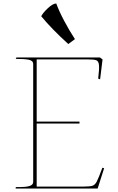

<svg xmlns="http://www.w3.org/2000/svg" viewBox="-20 -1079 676 1099"><path d="M435 -372H190V-11H457Q496 -11 510 -16Q524 -21 534 -40Q544 -59 566 -119L576 -116L539 0H70V-8Q103 -8 123 -9.5Q143 -11 156.5 -17.5Q170 -24 170 -38V-712Q170 -732 145 -737Q120 -742 70 -742L74 -750H552L567 -739L553 -625L542 -629Q549 -686 546.5 -707.5Q544 -729 531.5 -734Q519 -739 482 -739H190V-383H435ZM371 -827 409 -855Q378 -902 348 -958.5Q318 -1015 302 -1059Q283 -1059 254.5 -1032.5Q226 -1006 216 -986Q277 -912 371 -827Z"/></svg>

Font: TMT Limkin
Style: Regular
Weight: 400
Designer: Gabriel Drozdov
Version: Version 1.000;Glyphs 3.1.2 (3151)